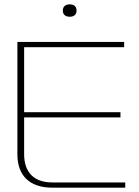

<svg xmlns="http://www.w3.org/2000/svg" viewBox="-20 -863 641 883"><path d="M60 -670V-153C60 -55 117 0 220 0H556V-24H220C137 -24 91 -70 91 -153V-323H534V-347H91V-646H551V-670ZM269 -814C269 -797 280 -786 301 -786C321 -786 332 -797 332 -814V-815C332 -832 321 -843 301 -843C280 -843 269 -832 269 -815Z"/></svg>

Font: LT Wave Thin
Style: Regular
Weight: 100
Designer: Daniel Lyons
Version: Version 2.5 (Glyphs App)